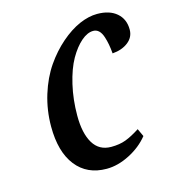

<svg xmlns="http://www.w3.org/2000/svg" viewBox="-88 -604 614 694"><g transform="rotate(-15 219.0 -257.0)"><path d="M263.7 -54.7Q294.9 -54.7 318.4 -63.5Q341.8 -72.3 372.1 -91.8L385.7 -62.5Q357.4 -27.3 313.5 -4.9Q269.5 17.6 227.5 17.6Q154.3 17.6 113.3 -34.7Q72.3 -86.9 72.3 -181.6Q72.3 -242.7 89.8 -299.6Q107.4 -356.4 136.7 -398.9Q165 -439.9 200.4 -470.7Q235.8 -501.5 271.5 -517.1Q306.6 -532.2 337.9 -532.2Q384.3 -532.2 410.9 -509.3Q437.5 -486.3 437.5 -447.3Q437.5 -418.9 414.6 -400.9Q391.6 -382.8 355.5 -379.9Q352.5 -416.5 343.8 -442.9Q333 -476.6 308.6 -476.6Q286.6 -476.6 263.4 -456.5Q240.2 -436.5 219.7 -400.9Q199.2 -364.7 186.5 -310.1Q173.8 -255.4 173.8 -195.3Q173.8 -128.9 196.3 -91.8Q218.8 -54.7 263.7 -54.7Z"/></g></svg>

Font: Neuton
Style: Italic
Weight: 400
Italic angle: -9°
Designer: Brian M Zick
Version: Version 1.32